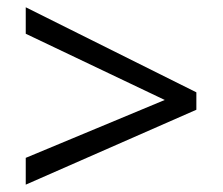

<svg xmlns="http://www.w3.org/2000/svg" viewBox="-20 -626 612 528"><path d="M50.8 -191.9 433.1 -351.1 50.8 -533.2V-606L520 -372.1V-324.2L50.8 -118.2Z"/></svg>

Font: Sahel FD
Style: FD
Weight: 400
Foundry: Saber Rastikerdar (saber.rastikerdar@gmail.com)
Version: Version 3.3.1